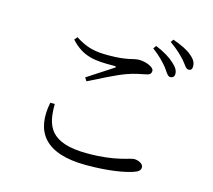

<svg xmlns="http://www.w3.org/2000/svg" viewBox="-115 -957 1230 1111"><g transform="rotate(15 500.0 -401.0)"><path d="M197 -280C162 -104 237 15 491 15C630 15 719 -3 765 -18C795 -28 806 -38 806 -56C806 -77 776 -91 751 -91C724 -91 653 -52 480 -52C249 -52 223 -153 224 -280ZM367 -454C436 -489 527 -535 577 -553C627 -571 657 -575 685 -581C710 -585 720 -593 720 -611C720 -634 668 -653 631 -653C592 -653 569 -632 450 -632C372 -632 322 -641 251 -687L236 -669C310 -588 382 -580 499 -582C513 -581 514 -578 503 -571C467 -547 404 -506 354 -474ZM779 -800C824 -769 848 -744 871 -720C893 -695 903 -672 919 -672C934 -672 941 -680 941 -697C941 -718 932 -737 905 -759C881 -780 842 -799 791 -817ZM691 -738C734 -707 762 -676 783 -651C802 -625 813 -603 828 -603C843 -603 853 -611 853 -628C853 -648 843 -666 818 -688C794 -711 755 -735 704 -756Z"/></g></svg>

Font: Source Han Serif
Style: Regular
Weight: 400
Designer: Ryoko NISHIZUKA 西塚涼子 (kana & ideographs); Frank Grießhammer (Latin, Greek & Cyrillic); Wenlong ZHANG 张文龙 (bopomofo); San
Foundry: Adobe Systems Incorporated
Version: Version 1.001;PS 1.001;hotconv 16.6.54;makeotf.lib2.5.65590